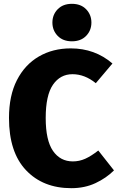

<svg xmlns="http://www.w3.org/2000/svg" viewBox="-20 -966 619 1004"><path d="M353 18Q205 18 116 -76Q27 -170 27 -349Q27 -466 68.5 -547Q110 -628 183 -670.5Q256 -713 350 -713Q476 -713 568 -634L481 -531Q423 -578 359 -578Q295 -578 257 -523Q219 -468 219 -349Q219 -232 257 -177Q295 -122 361 -122Q395 -122 426 -136Q457 -150 494 -179L576 -75Q536 -35 479.5 -8.5Q423 18 353 18ZM356 -750Q309 -750 281.5 -778.5Q254 -807 254 -848Q254 -889 281.5 -917.5Q309 -946 356 -946Q403 -946 430.5 -917.5Q458 -889 458 -848Q458 -807 430.5 -778.5Q403 -750 356 -750Z"/></svg>

Font: Trujillo ExtraBold
Style: Regular
Weight: 800
Designer: Fira Sans original fonts by bBox Type GmbH, Carrois Corporate GbR, & Edenspiekermann AG / Changes by Cristiano Sobral
Foundry: Fira Sans original fonts by bBox Type GmbH, Carrois Corporate GbR, & Edenspiekermann AG / Changes by Cristiano Sobral
Version: Version 4.301;July 28, 2020;FontCreator 13.0.0.2655 64-bit